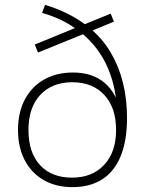

<svg xmlns="http://www.w3.org/2000/svg" viewBox="-20 -761 596 789"><path d="M277 8Q210 8 159.5 -21Q109 -50 81.5 -103Q54 -156 54 -227Q54 -299 82 -352Q110 -405 161 -434Q212 -463 280 -463Q360 -463 410 -420.5Q460 -378 479 -293H460Q461 -391 424.5 -478.5Q388 -566 313 -627L330 -624L136 -545L123 -578L299 -650L298 -638Q268 -661 231.5 -678.5Q195 -696 153 -708L165 -741Q215 -726 258 -704.5Q301 -683 336 -656L322 -659L435 -705L448 -672L351 -632L352 -643Q403 -600 436 -543.5Q469 -487 485.5 -420Q502 -353 502 -276Q502 -183 476 -119.5Q450 -56 400 -24Q350 8 277 8ZM276 -31Q359 -31 408 -83.5Q457 -136 457 -227Q457 -319 408.5 -371Q360 -423 277 -423Q194 -423 145.5 -371Q97 -319 97 -227Q97 -134 144.5 -82.5Q192 -31 276 -31Z"/></svg>

Font: Mulish ExtraLight ExtraLight
Style: Regular
Weight: 250
Version: Version 3.603